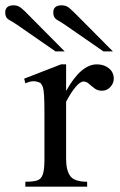

<svg xmlns="http://www.w3.org/2000/svg" viewBox="-87 -702 450 722"><path d="M340.8 -406.2Q340.8 -388.7 327.9 -374.8Q314.9 -360.8 296.4 -360.8Q280.3 -360.8 268.6 -369.6Q256.8 -378.4 247.3 -387Q237.8 -395.5 227.1 -395.5Q214.8 -395.5 197.5 -375.2Q180.2 -355 161.6 -319.3V-104Q161.6 -61.5 177.2 -40Q192.9 -18.6 240.7 -18.6V0H8.3V-18.6Q36.6 -18.6 52 -23.2Q67.4 -27.8 73.7 -45.4Q80.1 -63 80.1 -101.1V-274.4Q80.1 -321.8 78.6 -344Q77.1 -366.2 74 -375Q70.8 -383.8 65.4 -389.6Q54.7 -395.5 41.7 -396.5Q28.8 -397.5 8.3 -388.7L3.9 -406.2L142.6 -460H161.6V-359.9Q217.3 -460 277.3 -460Q304.2 -460 322.5 -445.1Q340.8 -430.2 340.8 -406.2ZM337.4 -508.8H301.8L157.2 -608.9Q142.1 -619.1 127.7 -627.2Q113.3 -635.3 113.3 -654.8Q113.3 -682.1 145 -682.1Q162.1 -682.1 174.6 -671.1Q187 -660.2 198.7 -648.4ZM156.2 -508.8H121.6L-22.9 -608.9Q-38.1 -619.1 -52.7 -627.2Q-67.4 -635.3 -67.4 -654.8Q-67.4 -682.1 -35.2 -682.1Q-19.5 -682.1 -6.3 -671.1Q6.8 -660.2 17.6 -648.4Z"/></svg>

Font: BabelStone Roman
Style: Regular
Weight: 400
Designer: Walt Agee, Victor Gaultney, Peter Martin, Debbi Hosken, Becca Hirsbrunner (SIL); Andrew West (BabelStone)
Foundry: BabelStone
Version: Version 16.000